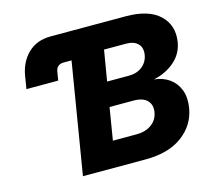

<svg xmlns="http://www.w3.org/2000/svg" viewBox="-104 -851 1066 974"><g transform="rotate(-15 429.0 -364.0)"><path d="M52.7 -501 63.5 -566.9Q75.2 -638.7 121.3 -683.1Q167.5 -727.5 240.2 -727.5H634.3Q754.9 -727.5 812.3 -672.9Q869.6 -618.2 855.5 -532.2Q845.7 -473.1 800.3 -434.1Q754.9 -395 691.4 -381.3V-380.9Q736.3 -376.5 769.8 -352.8Q803.2 -329.1 818.6 -289.1Q834 -249 825.2 -194.8Q811 -108.4 738.3 -54.2Q665.5 0 544.4 0H215.3L335.4 -727.5L311.5 -582.5H271.5Q232.9 -582.5 227.1 -546.4L219.7 -501ZM408.7 -134.8H532.2Q580.1 -134.8 611.6 -157.5Q643.1 -180.2 649.9 -219.7Q656.2 -258.8 633.3 -281.5Q610.4 -304.2 563 -304.2H436.5ZM458 -432.1H572.8Q614.3 -432.1 642.6 -454.3Q670.9 -476.6 677.2 -513.7Q683.1 -550.3 662.6 -571.5Q642.1 -592.8 600.6 -592.8H484.9Z"/></g></svg>

Font: Inter Display ExtraBold
Style: Italic
Weight: 800
Italic angle: -9.39999°
Designer: Rasmus Andersson
Foundry: rsms
Version: Version 4.000;git-a52131595